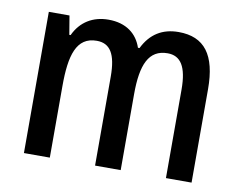

<svg xmlns="http://www.w3.org/2000/svg" viewBox="-65 -636 905 723"><g transform="rotate(10 387.5 -275.0)"><path d="M563 -550C501 -550 456 -522 428 -465H422C405 -516 363 -550 295 -550C236 -550 189 -522 164 -468H159L147 -540H68V0H167V-274C167 -391 187 -464 265 -464C316 -464 340 -427 340 -340V0H438V-290C438 -404 464 -464 536 -464C586 -464 611 -426 611 -338V0H709V-357C709 -488 662 -550 563 -550Z"/></g></svg>

Font: Noto Sans Devanagari Condensed Medium
Style: Regular
Weight: 500
Width: 3
Designer: Jelle Bosma - Monotype Design Team
Foundry: Monotype Imaging Inc.
Version: Version 2.004